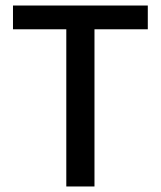

<svg xmlns="http://www.w3.org/2000/svg" viewBox="-20 -675 582 695"><path d="M220 0V-569H27V-655H515V-569H322V0Z"/></svg>

Font: Assistant SemiBold
Style: Regular
Weight: 600
Designer: Hebrew By Ben Nathan, Latin by Paul Hunt
Version: Version 3.000